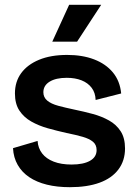

<svg xmlns="http://www.w3.org/2000/svg" viewBox="-20 -764 570 797"><path d="M270 13Q217 13 174.5 2.5Q132 -8 101.5 -28.5Q71 -49 53.5 -79.5Q36 -110 34 -149L136 -179Q138 -149 155 -127Q172 -105 203 -93Q234 -81 277 -81Q326 -81 353.5 -96.5Q381 -112 381 -141Q381 -163 366 -175.5Q351 -188 323.5 -196Q296 -204 256 -212Q216 -221 178.5 -231.5Q141 -242 110 -259.5Q79 -277 60.5 -305Q42 -333 42 -376Q42 -425 68 -460.5Q94 -496 142.5 -516Q191 -536 259 -536Q322 -536 370.5 -517.5Q419 -499 448.5 -463.5Q478 -428 483 -376L377 -349Q376 -379 360.5 -399.5Q345 -420 318.5 -430.5Q292 -441 257 -441Q212 -441 186 -425Q160 -409 160 -381Q160 -360 176 -346.5Q192 -333 221.5 -325Q251 -317 289 -309Q328 -301 365 -291Q402 -281 432.5 -264Q463 -247 481 -219Q499 -191 499 -148Q499 -97 471.5 -60.5Q444 -24 393 -5.5Q342 13 270 13ZM300 -591H197L267 -744H400Z"/></svg>

Font: Bricolage Grotesque 36pt SemiBold
Style: Regular
Weight: 600
Designer: Mathieu Triay
Foundry: Atelier Triay
Version: Version 1.001;gftools[0.9.33.dev8+g029e19f]